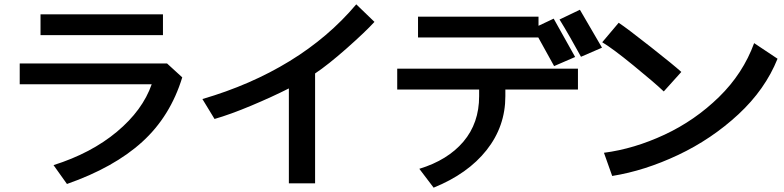

<svg xmlns="http://www.w3.org/2000/svg" viewBox="-20 -822 3616 886"><path d="M680 -433H71V-529H751L821 -465Q766 -285 636 -167Q506 -49 289 27L227 -60Q401 -115 519.5 -214Q638 -313 680 -433ZM167 -756H732V-660H167Z M970 -273 914 -365Q1137 -430 1316.5 -540Q1496 -650 1624 -802L1708 -721Q1666 -675 1580 -599Q1494 -523 1434 -483V24H1313V-414Q1236 -375 1139.5 -334.5Q1043 -294 970 -273Z M1981 44 1915 -43Q2046 -83 2118.5 -168.5Q2191 -254 2191 -378V-409H1813V-505H2647V-409H2312V-378Q2312 -239 2225.5 -129.5Q2139 -20 1981 44ZM2464 -649H1909V-745H2465V-703L2535 -736L2634 -559L2537 -517ZM2562 -732 2656 -777 2758 -602 2661 -560Q2641 -597 2611.5 -648.5Q2582 -700 2562 -732Z M2805 -10 2767 -117Q2906 -135 3046.5 -200.5Q3187 -266 3298 -374.5Q3409 -483 3460 -623L3568 -551Q3511 -409 3387.5 -294.5Q3264 -180 3109.5 -107Q2955 -34 2805 -10ZM2759 -627 2835 -717Q2874 -691 2982 -606Q3090 -521 3124 -490L3043 -400Q3001 -440 2903 -520Q2805 -600 2759 -627Z"/></svg>

Font: 카카오 큰글씨 ExtraBold
Style: Regular
Weight: 800
Designer: Park Young-rak; Lee Sang-min; Kim Jung-jin; Min Bon; Park Min-gyu;
Foundry: Kakao Corporation
Version: Version 2.003